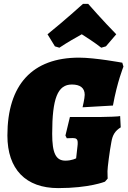

<svg xmlns="http://www.w3.org/2000/svg" viewBox="-20 -955 658 986"><path d="M224 -779 262 -717 285 -710C325 -737 373 -764 400 -779C423 -764 466 -737 500 -710L524 -717L577 -779C509 -848 433 -935 433 -935H406C406 -935 310 -848 224 -779ZM279 11C438 11 519 -22 519 -22L533 -38C533 -38 532 -56 532 -76C532 -94 543 -179 552 -226C558 -262 571 -283 600 -301L597 -359C597 -357 529 -354 489 -354H339L316 -259L323 -245C323 -245 338 -246 354 -246C372 -246 379 -240 379 -222C379 -217 379 -211 378 -205L371 -142C371 -142 349 -130 316 -130C267 -130 248 -168 248 -268C248 -450 276 -521 349 -521C391 -521 415 -504 415 -468C415 -450 404 -404 404 -404L560 -413C582 -535 614 -613 614 -613L608 -633C608 -633 469 -659 386 -659C146 -659 18 -520 18 -259C18 -86 112 11 279 11Z"/></svg>

Font: Alegreya SC Black
Style: Italic
Weight: 900
Italic angle: -7°
Designer: Juan Pablo del Peral
Foundry: Huerta Tipografica
Version: Version 2.007;PS 002.007;hotconv 1.0.88;makeotf.lib2.5.64775